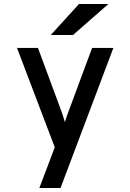

<svg xmlns="http://www.w3.org/2000/svg" viewBox="-20 -752 656 966"><path d="M178 194 255.5 -11 65.5 -511H171L291 -186.5Q295 -175 299 -162.5Q303 -150 306.5 -137.5Q310.5 -150.5 314.5 -162.8Q318.5 -175 323 -186.5L443.5 -511H550.5L284.5 194ZM235.5 -576 377.5 -732H525.5L347.5 -576Z"/></svg>

Font: Overpass Mono Light SemiBold
Style: Regular
Weight: 600
Monospace: yes
Version: Version 4.000